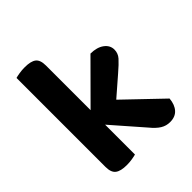

<svg xmlns="http://www.w3.org/2000/svg" viewBox="-186 -778 904 904"><g transform="rotate(-45 266.0 -325.5)"><path d="M262 -194.5 163.2 -258.6 389.2 -485.5Q431.7 -485.2 457.1 -466.4Q482.4 -447.7 482.4 -418.8Q482.4 -394.2 465.7 -375.3Q448.9 -356.4 414.5 -326.9ZM167.8 -238.3 277.2 -288.5 502.9 -72.4Q499.5 -34.5 480.4 -13.3Q461.4 8 426.5 8Q401 8 379.9 -5Q358.8 -17.9 335.2 -46.8ZM61.8 -265.4 201.2 -261.3V-1.3Q192.3 1.3 175.3 4.1Q158.4 7 138.5 7Q99 7 80.4 -7.1Q61.8 -21.2 61.8 -58.1ZM201.2 -189.3 61.8 -193.4V-650.6Q70.8 -653.3 87.9 -656.1Q105 -659 124.9 -659Q165 -659 183.1 -645.2Q201.2 -631.4 201.2 -593.9Z"/></g></svg>

Font: Baloo Tammudu 2
Style: Regular
Weight: 400
Designer: Maithili Shingre, Omkar Shende and Ek Type
Foundry: Ek Type
Version: Version 1.700